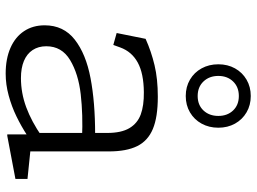

<svg xmlns="http://www.w3.org/2000/svg" viewBox="-131 -740 882 660"><g transform="rotate(90 310.0 -410.0)"><path d="M442 -68.5 437 -79.5V-337.5Q437 -386 420.5 -413.8Q404 -441.5 373.5 -452.8Q343 -464 297 -463.5Q232.5 -463 195 -442.5Q157.5 -422 143 -382L134.5 -358.5L93.5 -370L113.5 -469.5Q157 -489 204 -500.2Q251 -511.5 312.5 -511.5Q382.5 -511.5 423.2 -494.5Q464 -477.5 482.2 -440.8Q500.5 -404 500.5 -343V-50L478 -75.5L595 -63.5V-22L447 6H442ZM67 -122.5Q67 -187.5 116.2 -226Q165.5 -264.5 248.5 -280.2Q331.5 -296 441 -296L454.5 -251Q374.5 -254.5 304.2 -246.5Q234 -238.5 186.5 -210Q139 -181.5 139 -128Q139 -101 152 -81.2Q165 -61.5 189.5 -51.2Q214 -41 248.5 -41Q299.5 -41 348.8 -59.2Q398 -77.5 448.5 -112.5V-64.5L445.5 -62.5Q414 -42 380 -25.5Q346 -9 308.2 1.2Q270.5 11.5 233 11.5Q182 11.5 144.5 -5Q107 -21.5 87 -51.8Q67 -82 67 -122.5ZM201 -719.5Q201 -751.5 215 -776.8Q229 -802 253.8 -816.5Q278.5 -831 310 -831Q341.5 -831 366.2 -816.5Q391 -802 405 -776.8Q419 -751.5 419 -719.5Q419 -687.5 405 -662Q391 -636.5 366.2 -622Q341.5 -607.5 310 -607.5Q278.5 -607.5 253.8 -622Q229 -636.5 215 -662Q201 -687.5 201 -719.5ZM378.5 -719.5Q378.5 -750.5 359.8 -770.2Q341 -790 310 -790Q279 -790 260 -770.2Q241 -750.5 241 -719.5Q241 -688.5 260 -668.5Q279 -648.5 310 -648.5Q341 -648.5 359.8 -668.5Q378.5 -688.5 378.5 -719.5Z"/></g></svg>

Font: Monaspace Xenon Var
Style: Regular
Weight: 400
Designer: Riley Cran and the Lettermatic Team
Version: Version 1.000 (Monaspace Xenon Var)